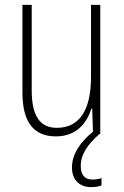

<svg xmlns="http://www.w3.org/2000/svg" viewBox="-20 -549 507 787"><path d="M311 131C311 84 338 44 388 0H391V-529H353V-233C353 -91 301 -25 213 -25C146 -25 110 -71 110 -178V-529H72V-170C72 -51 116 10 209 10C295 10 336 -46 355 -104H358L361 -9C308 34 275 84 275 137C275 189 306 218 354 218C372 218 387 215 396 211V181C389 184 373 187 359 187C327 187 311 168 311 131Z"/></svg>

Font: Noto Sans Gurmukhi Condensed ExtraLight
Style: Regular
Weight: 200
Width: 3
Designer: Jelle Bosma - Monotype Design Team
Foundry: Monotype Imaging Inc.
Version: Version 2.004